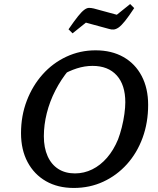

<svg xmlns="http://www.w3.org/2000/svg" viewBox="-20 -920 784 950"><path d="M345 10Q266 10 207.5 -23.5Q149 -57 116.5 -118Q84 -179 84 -261Q84 -347 112.5 -421.5Q141 -496 191 -552Q241 -608 308.5 -639.5Q376 -671 453 -671Q532 -671 590.5 -638Q649 -605 681 -544Q713 -483 713 -401Q713 -313 685.5 -238Q658 -163 608 -107.5Q558 -52 491 -21Q424 10 345 10ZM351 -62Q396 -62 436.5 -82Q477 -102 509.5 -139.5Q542 -177 564 -230Q574 -256 582.5 -289.5Q591 -323 595.5 -356Q600 -389 600 -414Q600 -500 557.5 -547Q515 -594 438 -594Q399 -594 360 -581.5Q321 -569 280 -545L320 -573Q282 -527 254 -472.5Q226 -418 211.5 -360Q197 -302 197 -246Q197 -189 215.5 -147.5Q234 -106 268.5 -84Q303 -62 351 -62ZM339 -755 319 -775Q348 -817 366 -839.5Q384 -862 397 -871.5Q410 -881 420.5 -881Q431 -881 444 -878L558 -847L624 -900L644 -880Q617 -839 598.5 -816Q580 -793 567 -784Q554 -775 542.5 -774Q531 -773 519 -777L405 -808Z"/></svg>

Font: Piazzolla Thin SemiBold
Style: Italic
Weight: 600
Italic angle: -11.3°
Version: Version 2.005